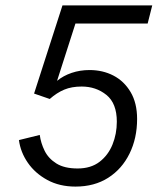

<svg xmlns="http://www.w3.org/2000/svg" viewBox="-20 -680 593 710"><path d="M259 10Q200 10 155 -14.5Q110 -39 83 -78Q56 -117 50 -162L127 -181Q131 -151 145 -122.5Q159 -94 188.5 -75.5Q218 -57 267 -57Q316 -57 348 -81.5Q380 -106 396 -145.5Q412 -185 412 -230Q412 -298 373.5 -329Q335 -360 282 -360Q245 -360 217.5 -348.5Q190 -337 164 -314L106 -334L211 -660H543L526 -593H259L191 -381Q214 -400 245 -410.5Q276 -421 311 -421Q360 -421 399.5 -400.5Q439 -380 463 -339.5Q487 -299 487 -240Q487 -169 459 -112Q431 -55 380 -22.5Q329 10 259 10Z"/></svg>

Font: Kantumruy Pro
Style: Italic
Weight: 400
Italic angle: -13°
Designer: Sovichet Tep
Foundry: Sovichet Tep
Version: Version 1.002